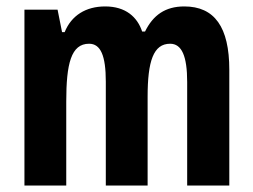

<svg xmlns="http://www.w3.org/2000/svg" viewBox="-20 -577 787 597"><path d="M553 -557C494 -557 456 -530 431 -479H422C407 -524 371 -557 307 -557C247 -557 202 -529 181 -477H173L159 -547H56V0H186V-261C186 -379 201 -441 257 -441C293 -441 309 -404 309 -323V0H439V-276C439 -387 457 -441 509 -441C545 -441 562 -403 562 -322V0H693V-360C693 -493 647 -557 553 -557Z"/></svg>

Font: Noto Sans Hebrew ExtraCondensed
Style: Bold
Weight: 700
Width: 2
Designer: Monotype Design Team
Foundry: Monotype Imaging Inc.
Version: Version 2.004